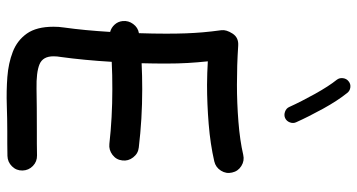

<svg xmlns="http://www.w3.org/2000/svg" viewBox="-276 -806 1107 596"><g transform="rotate(90 278.0 -507.5)"><path d="M44.9 -334Q43 -352.1 54 -366.9Q64.9 -381.8 82.5 -384.8Q84 -428.7 84 -468.8Q84 -503.4 83 -530.3Q82 -557.1 79.8 -583Q77.6 -608.9 73.2 -641.1Q71.3 -655.8 83.7 -675.3Q96.2 -694.8 121.6 -692.9Q151.9 -690.9 182.4 -689.9Q212.9 -689 242.7 -689Q298.8 -689 357.2 -693.6Q415.5 -698.2 460 -708.5Q478.5 -712.9 494.9 -702.6Q511.2 -692.4 515.1 -673.8Q519.5 -655.8 509.3 -639.4Q499 -623 480.5 -618.7Q427.2 -606.4 364.7 -601.3Q302.2 -596.2 242.7 -596.2Q224.6 -596.2 206.3 -596.9Q188 -597.7 169.9 -598.6Q173.3 -565.9 175 -536.4Q176.8 -506.8 176.8 -468.8Q176.8 -432.1 175.8 -393.1Q214.4 -395 256.3 -395Q302.7 -395 347.9 -392.3Q393.1 -389.6 437.5 -384.3Q456.1 -382.3 468 -366.9Q480 -351.6 477.5 -333Q475.6 -314.5 460.2 -302.7Q444.8 -291 426.3 -293Q344.7 -302.2 256.3 -302.2Q233.9 -302.2 212.9 -301.8Q191.9 -301.3 171.4 -300.3Q168.9 -257.8 165 -217Q161.1 -176.3 156.2 -141.1Q154.3 -131.3 154.3 -119.6Q154.3 -86.4 179 -76.2Q203.6 -65.9 255.1 -66.9Q306.6 -67.9 387.2 -67.9Q406.7 -67.9 425.3 -67.9Q443.8 -67.9 461.9 -68.4Q481 -68.8 494.6 -55.7Q508.3 -42.5 508.8 -23.4Q509.3 -4.4 495.8 9.3Q482.4 22.9 463.4 23.4Q444.8 23.9 425.8 23.9Q406.7 23.9 387.2 23.9Q349.6 23.9 305.7 25.4Q261.7 26.9 218.8 23.7Q175.8 20.5 140.4 6.8Q105 -6.8 83.7 -36.9Q62.5 -66.9 62.5 -119.6Q62.5 -127.4 63 -135.5Q63.5 -143.6 64.9 -152.3Q69.3 -183.6 72.8 -220Q76.2 -256.3 78.6 -295.4Q65.4 -298.8 55.9 -309.3Q46.4 -319.8 44.9 -334ZM231.9 -1035.6Q240.2 -1042.5 251 -1041Q261.7 -1039.6 268.1 -1031.2Q292 -1001.5 316.7 -956.8Q341.3 -912.1 358.9 -873Q363.3 -863.8 359.4 -853.3Q355.5 -842.8 345.7 -838.4Q336.4 -834.5 325.9 -838.4Q315.4 -842.3 311.5 -851.6Q294.9 -888.2 271 -931.2Q247.1 -974.1 227.1 -999Q220.7 -1007.3 222.2 -1018.3Q223.6 -1029.3 231.9 -1035.6Z"/></g></svg>

Font: Mikhak-DS1-FD Medium
Style: Regular
Weight: 500
Designer: Amin Abedi
Version: Version 3.2